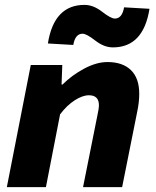

<svg xmlns="http://www.w3.org/2000/svg" viewBox="-20 -766 640 786"><path d="M8 0 106 -500H235L232 -420H236Q274 -458 324.5 -485Q375 -512 420 -512Q482 -512 516 -479Q550 -446 550 -382Q550 -348 542 -310L480 0H320L378 -290Q385 -322 385 -335Q385 -376 344 -376Q318 -376 286 -355.5Q254 -335 226 -298L168 0ZM442 -572Q406 -572 370 -600Q334 -628 318 -628Q288 -628 280 -582L176 -588Q201 -746 326 -746Q362 -746 398 -718Q434 -690 450 -690Q480 -690 488 -736L592 -730Q567 -572 442 -572Z"/></svg>

Font: TypoPRO Source Code Pro
Style: Italic
Weight: 900
Italic angle: -11°
Monospace: yes
Designer: Paul D. Hunt, Teo Tuominen
Foundry: Adobe Systems Incorporated
Version: Version 1.030;PS 1.0;hotconv 1.0.84;makeotf.lib2.5.63406